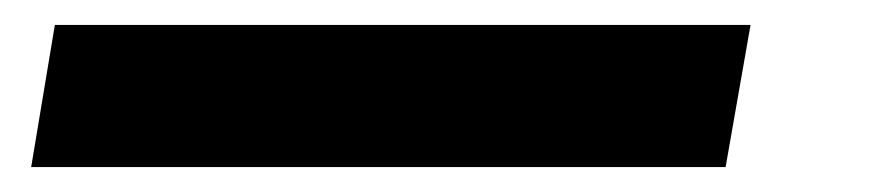

<svg xmlns="http://www.w3.org/2000/svg" viewBox="-20 18 710 154"><path d="M5 152 24 38H582L562 152Z"/></svg>

Font: DM Sans 17pt SemiBold
Style: Italic
Weight: 600
Italic angle: -10°
Version: Version 4.004;gftools[0.9.30]